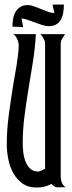

<svg xmlns="http://www.w3.org/2000/svg" viewBox="-20 -836 320 857"><path d="M140.1 -683.6Q136.7 -622.6 127.2 -561.8Q117.7 -501 107.4 -440.2Q97.2 -379.4 89.4 -318.6Q81.5 -257.8 81.5 -197.3Q81.5 -180.2 83.7 -158.2Q85.9 -136.2 93.3 -116.7Q100.6 -97.2 114.3 -83.7Q127.9 -70.3 151.4 -70.3Q153.3 -70.3 157.5 -71.8Q161.6 -73.2 166.3 -75.4Q170.9 -77.6 174.8 -79.6Q178.7 -81.5 181.2 -82.5V-639.6Q181.2 -652.3 174.8 -663.3Q168.5 -674.3 161.1 -683.6H270.5Q263.7 -674.3 257.3 -663.3Q251 -652.3 251 -639.6V-46.4Q251 -33.2 256.1 -20.8Q261.2 -8.3 272.9 0H235.8Q228.5 0 221.7 -4.4Q214.8 -8.8 209.5 -15.1Q193.4 -6.3 177.5 -2.7Q161.6 1 143.1 1Q105 1 79.6 -17.6Q54.2 -36.1 38.8 -64.5Q23.4 -92.8 16.8 -126.7Q10.3 -160.6 10.3 -190.9Q10.3 -256.3 18.8 -319.8Q27.3 -383.3 37.6 -448.2Q40.5 -468.8 45.2 -493.2Q49.8 -517.6 53.7 -542.5Q57.6 -567.4 60.5 -591.6Q63.5 -615.7 63.5 -635.3Q63.5 -640.1 61.3 -648.4Q59.1 -656.7 55.4 -664.6Q51.8 -672.4 46.4 -678Q41 -683.6 35.2 -683.6ZM35.6 -717.3Q35.6 -734.9 38.6 -752.2Q41.5 -769.5 49.3 -783Q57.1 -796.4 70.6 -804.9Q84 -813.5 105 -813.5Q116.2 -813.5 131.6 -807.9Q147 -802.2 163.1 -795.7Q179.2 -789.1 194.1 -783.7Q209 -778.3 218.8 -778.3Q221.2 -778.3 223.1 -779.8Q222.2 -782.2 220.9 -787.1Q219.7 -792 218.3 -797.4Q216.8 -802.7 215.8 -807.6Q214.8 -812.5 214.8 -815.4L265.1 -815.9Q265.1 -797.9 262.5 -780.5Q259.8 -763.2 252.4 -749.5Q245.1 -735.8 231.7 -727.5Q218.3 -719.2 196.8 -719.2Q184.6 -719.2 168.5 -724.4Q152.3 -729.5 135.5 -735.8Q118.7 -742.2 103 -747.6Q87.4 -752.9 76.2 -753.4Q76.7 -750.5 77.6 -745.1Q78.6 -739.7 79.8 -733.9Q81.1 -728 82 -722.7Q83 -717.3 83 -714.8Z"/></svg>

Font: XAYAX
Style: Regular
Weight: 400
Designer: Peter Wiegel
Foundry: Peter Wiegel
Version: Version 1.000 2009 initial release